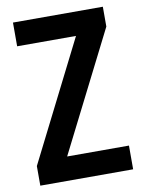

<svg xmlns="http://www.w3.org/2000/svg" viewBox="-82 -772 621 829"><g transform="rotate(-10 229.0 -357.0)"><path d="M434 0V-104H163L427 -627V-714H33V-610H291L27 -86V0Z"/></g></svg>

Font: Noto Sans Lao UI Cond SemBd
Style: Regular
Weight: 600
Width: 3
Designer: Monotype Design Team
Foundry: Monotype Imaging Inc.
Version: Version 2.000